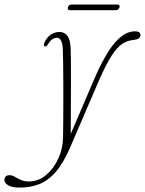

<svg xmlns="http://www.w3.org/2000/svg" viewBox="-118 -604 660 874"><path d="M307.5 -236Q359.5 -357.5 404.8 -409.5Q450 -461.5 496.5 -461.5Q521.5 -461.5 521.5 -444Q521.5 -425 489 -422Q463.5 -420 439.8 -405.2Q416 -390.5 389.8 -350Q363.5 -309.5 329 -229.5L200 70Q170.5 138 136.8 177.5Q103 217 62.2 233.5Q21.5 250 -29 250Q-62.5 250 -80.2 239.8Q-98 229.5 -98 215.5Q-98 193.5 -74 193.5Q-63 193.5 -51.2 200.5Q-39.5 207.5 -23.8 214.8Q-8 222 14.5 222Q56 222 90.8 193.5Q125.5 165 146.8 119.2Q168 73.5 169 22.5Q169.5 -2 169.8 -41.8Q170 -81.5 170.2 -128.8Q170.5 -176 170.2 -223.5Q170 -271 169.5 -311.5Q169 -352 168 -377.5Q166.5 -432 140.5 -432Q131 -432 121.5 -426.2Q112 -420.5 101.5 -404.5Q96 -396.5 92.8 -394.2Q89.5 -392 85.5 -393Q78 -396 84 -409.5Q94.5 -433.5 112.5 -446Q130.5 -458.5 152 -458.5Q200 -458.5 203.5 -387.5Q204.5 -369 204.8 -325.5Q205 -282 205 -224.8Q205 -167.5 204.5 -107Q204 -46.5 204 5.5ZM191 -570.5Q194.5 -583.5 209 -583.5H414.5Q429.5 -583.5 426 -570.5Q421.5 -557.5 407.5 -557.5H202Q188 -557.5 191 -570.5Z"/></svg>

Font: Fraunces 9pt S000 Thin
Style: Italic
Weight: 100
Italic angle: -16°
Version: Version 1.000; ttfautohint (v1.8.3)